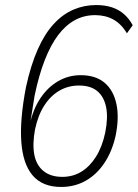

<svg xmlns="http://www.w3.org/2000/svg" viewBox="-20 -733 546 761"><path d="M222 8Q149 8 110 -37Q71 -82 64.5 -170Q58 -258 83 -388Q102 -475 129.5 -537Q157 -599 193 -638Q229 -677 271.5 -695Q314 -713 361 -713Q396 -713 423.5 -704Q451 -695 471.5 -677Q492 -659 506 -633L483 -601Q461 -638 429.5 -655.5Q398 -673 357 -673Q313 -673 276.5 -653Q240 -633 210.5 -594Q181 -555 157.5 -495Q134 -435 117 -353L99 -240H98Q111 -300 140 -343.5Q169 -387 210 -411Q251 -435 300 -435Q359 -435 394.5 -405Q430 -375 441.5 -320.5Q453 -266 438 -194Q424 -132 393.5 -86.5Q363 -41 319.5 -16.5Q276 8 222 8ZM227 -32Q269 -32 302.5 -52.5Q336 -73 360.5 -112Q385 -151 397 -207Q409 -267 400.5 -308.5Q392 -350 365.5 -372Q339 -394 293 -394Q251 -394 216 -374Q181 -354 156 -315.5Q131 -277 119 -221Q108 -162 116 -120Q124 -78 152.5 -55Q181 -32 227 -32Z"/></svg>

Font: Nunito Sans 10pt Condensed ExtraLight
Style: Italic
Weight: 250
Width: 3
Italic angle: -9°
Designer: Vernon Adams
Foundry: Vernon Adams
Version: Version 3.101;gftools[0.9.27]